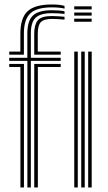

<svg xmlns="http://www.w3.org/2000/svg" viewBox="-20 -828 478 848"><path d="M20.8 -586.5V-600H70V-679.8Q70 -748.5 101.9 -778.4Q133.8 -808.2 209.5 -808.2Q246 -808.2 265 -801.8V-790Q242 -795.5 209.5 -795.5Q142.2 -795.5 113.9 -768.9Q85.5 -742.2 85.5 -679.8V-586.5ZM101 0V-559.2H20.8V-572.8H100.8V-679.8Q100.8 -736 125.5 -759.4Q150.2 -782.8 209.5 -782.8Q243.2 -782.8 265 -778.2V-766.5Q253.8 -767.8 239.6 -768.8Q225.5 -769.8 209.5 -769.8Q158.2 -769.8 137.2 -749.5Q116.2 -729.2 116.2 -679.8V-572.8H248V-559.2H116.2V0ZM131.2 -586.5V-679.8Q131.2 -718.2 146.6 -737.8Q162 -757.2 209.5 -757.2Q223 -757.2 236.9 -756.2Q250.8 -755.2 265 -754V-741.5Q250.5 -742.5 236.8 -743.5Q223 -744.5 209.5 -744.5Q174.2 -744.5 160.5 -730.4Q146.8 -716.2 146.8 -679.8V-600H248V-586.5ZM70.2 0V-532H20.8V-545.5H85.8V0ZM131.2 0V-545.5H248V-532H147.2V0ZM307.8 -786.5V-800H384.8V-786.5ZM307.8 -759.2V-772.8H384.8V-759.2ZM307.8 -732V-745.5H384.8V-732ZM369.5 0V-600H385V0ZM308 0V-600H323.5V0ZM338.8 0V-600H354.2V0Z"/></svg>

Font: Big Shoulders Inline Display Medium
Style: Regular
Weight: 500
Designer: Patric King
Foundry: XO Type Co
Version: Version 1.000